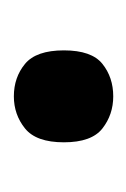

<svg xmlns="http://www.w3.org/2000/svg" viewBox="28 -498 187 284"><g transform="rotate(90 122.0 -355.5)"><path d="M122 -282Q94 -282 74 -298.5Q54 -315 54 -356Q54 -397 74 -413Q94 -429 122 -429Q149 -429 169.5 -413Q190 -397 190 -356Q190 -315 169.5 -298.5Q149 -282 122 -282Z"/></g></svg>

Font: Noto Serif Thai ExtraCondensed
Style: Bold
Weight: 700
Width: 2
Designer: Monotype Design Team
Foundry: Monotype Imaging Inc.
Version: Version 2.002; ttfautohint (v1.8.4.7-5d5b)